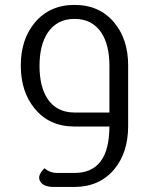

<svg xmlns="http://www.w3.org/2000/svg" viewBox="-20 -508 570 771"><path d="M419.4 -244.1Q419.4 -328.1 386.7 -377Q350.1 -432.1 279.3 -432.1Q209 -432.1 171.9 -377Q138.7 -327.1 138.7 -244.1Q138.7 -160.2 170.9 -111.3Q207.5 -56.2 279.3 -56.2H419.4ZM494.6 0Q494.1 104.5 439.5 170.9Q380.4 242.2 279.8 242.7H195.8Q150.4 242.7 139.2 215.8Q137.2 210.9 137.2 205.6Q137.2 189 158.2 167.5Q180.7 186.5 210 186.5H279.3Q418.9 186.5 419.4 0H278.3Q178.2 0 119.1 -72.3Q63.5 -139.6 63.5 -245.1Q63.5 -349.6 119.6 -417Q179.2 -488.3 279.3 -488.3Q379.9 -488.3 439 -417Q494.6 -350.1 494.6 -245.1Z"/></svg>

Font: Sukar
Style: Regular
Weight: 400
Designer: Dario Muhafara - Ghiath Alsory
Foundry: Dario Muhafara - Ghiath Alsory
Version: Version 1.00 March 17, 2016, initial release